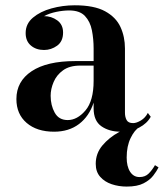

<svg xmlns="http://www.w3.org/2000/svg" viewBox="-20 -488 620 726"><path d="M184.5 10Q119.5 10 80.8 -23.2Q42 -56.5 42 -113.5Q42 -180.5 99.8 -218.8Q157.5 -257 264 -257H334V-304.5Q334 -340.5 327.5 -373.5Q321 -406.5 301.2 -427.5Q281.5 -448.5 241.5 -448.5Q219 -448.5 193.2 -443.2Q167.5 -438 146.5 -427Q174.5 -427 196.5 -411Q218.5 -395 218.5 -365Q218.5 -331.5 196 -315.2Q173.5 -299 146.5 -299Q116.5 -299 96.8 -315.8Q77 -332.5 77 -363Q77 -398 104.5 -421.2Q132 -444.5 174.5 -456.2Q217 -468 262.5 -468Q336 -468 377.2 -445.5Q418.5 -423 435.5 -386Q452.5 -349 452.5 -304.5V-62Q452.5 -45.5 458.8 -34Q465 -22.5 483.5 -22.5Q496 -22.5 512.8 -32.5Q529.5 -42.5 539 -61L550 -46.5Q536 -21 506.2 -5.5Q476.5 10 436 10Q393 10 363.5 -10.5Q334 -31 334 -78.5V-100Q317.5 -48.5 279 -19.2Q240.5 10 184.5 10ZM236 -34Q272 -34 303 -70.2Q334 -106.5 334 -182.5V-240H283.5Q243 -240 218.5 -222.2Q194 -204.5 182.8 -178Q171.5 -151.5 171.5 -126Q171.5 -89.5 187 -61.8Q202.5 -34 236 -34ZM459 217.5Q429 217.5 402.2 208.5Q375.5 199.5 358.8 180.5Q342 161.5 342 131.5Q342 92 367.2 62Q392.5 32 429.5 11.8Q466.5 -8.5 502 -19L507.5 -7.5Q489 3 474 33.8Q459 64.5 459 107.5Q459 141.5 472 161.5Q485 181.5 507.5 181.5Q529 181.5 542.2 168.2Q555.5 155 566 136.5L579.5 145Q572.5 159 559.5 176Q546.5 193 522.8 205.2Q499 217.5 459 217.5Z"/></svg>

Font: Bodoni Moda SemiBold
Style: Regular
Weight: 600
Designer: Owen Earl
Foundry: indestructible type
Version: Version 2.005; ttfautohint (v1.8.4.7-5d5b)